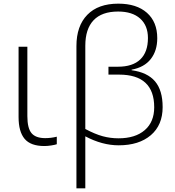

<svg xmlns="http://www.w3.org/2000/svg" viewBox="-20 -785 955 1045"><path d="M128.9 -530.8V-152.8Q128.9 -87.4 151.6 -60.3Q174.3 -33.2 226.1 -33.2Q257.8 -33.2 289.1 -41V0Q279.3 3.4 259.3 6.6Q239.3 9.8 221.2 9.8Q147 9.8 114 -29.3Q81.1 -68.4 81.1 -147.9V-530.8Z M624 -765.1Q723.6 -765.1 779.8 -715.3Q835.9 -665.5 835.9 -577.1Q835.9 -508.8 800.5 -463.6Q765.1 -418.5 696.3 -405.8V-402.8Q782.2 -391.1 823.7 -342.3Q865.2 -293.5 865.2 -202.1Q865.2 -104 800.8 -49.1Q736.3 5.9 626 5.9Q536.6 5.9 444.3 -43V240.2H396V-534.2Q396 -643.6 455.1 -704.3Q514.2 -765.1 624 -765.1ZM623 -722.2Q534.2 -722.2 489.3 -674.8Q444.3 -627.4 444.3 -536.1V-83Q497.6 -54.7 539.1 -43.5Q580.6 -32.2 625 -32.2Q716.3 -32.2 767.8 -76.7Q819.3 -121.1 819.3 -201.2Q819.3 -378.9 627.9 -378.9H570.3V-421.9H622.1Q702.1 -421.9 743.7 -461.7Q785.2 -501.5 785.2 -578.1Q785.2 -646 742.7 -684.1Q700.2 -722.2 623 -722.2Z"/></svg>

Font: Zoram GWebM Light
Style: Regular
Weight: 300
Foundry: Ascender Corporation
Version: Version 1.000